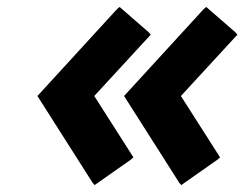

<svg xmlns="http://www.w3.org/2000/svg" viewBox="-20 -555 705 554"><path d="M497 -28 503 -21 607 -94 615 -101 502 -278 665 -455 659 -462 575 -535 567 -528 338 -278ZM247 -28 253 -21 357 -94 365 -101 252 -278 415 -455 409 -462 325 -535 317 -528 88 -278Z"/></svg>

Font: Hussar Woodtype
Style: BlkObl
Weight: 900
Foundry: Cannot Into Space Fonts
Version: Version 1.07